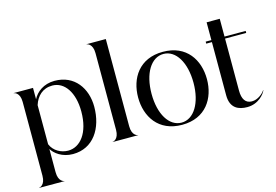

<svg xmlns="http://www.w3.org/2000/svg" viewBox="-121 -1058 2180 1517"><g transform="rotate(-15 969.0 -300.0)"><path d="M355.5 11C522.5 11 613.5 -131.5 613.5 -307.5C613.5 -458 525.5 -586 362.5 -586C273 -586 211.5 -537 184.5 -483V-576H26V-575C30.5 -575 77 -567.5 77 -490V113.5C77 191.5 30.5 199 26 199V200H235V199C230.5 199 184.5 191.5 184.5 113.5V-76.5C206.5 -38 266.5 11 355.5 11ZM184.5 -115V-435C207 -505.5 257 -554.5 335.5 -554.5C435 -554.5 505 -454 505 -297.5C505 -121.5 424 -25 325.5 -25C269 -25 208.5 -56 184.5 -115Z M681.5 0H890.5V-1C886 -1 840 -8.5 840 -86.5V-800H681.5V-799C686 -799 732.5 -791.5 732.5 -713.5V-86.5C732.5 -8.5 686 -1 681.5 -1Z M1248.5 11C1442.5 11 1530 -131.5 1530 -287.5C1530 -444 1442.5 -586 1248.5 -586C1054.5 -586 967 -444 967 -287.5C967 -131.5 1054.5 11 1248.5 11ZM1077 -287.5C1077 -454 1147 -568.5 1248.5 -568.5C1349.5 -568.5 1420 -454 1420 -287.5C1420 -121.5 1349.5 -7 1248.5 -7C1147 -7 1077 -121.5 1077 -287.5Z M1751 -134V-559.5H1924V-576H1751V-721.5H1643.5V-576H1597V-559.5H1643.5V-124.5C1643.5 -17 1712 9 1781.5 9C1875 9 1928 -60.5 1938 -88H1936C1921 -64 1878.5 -25 1827.5 -25.5C1776 -26 1751 -65 1751 -134Z"/></g></svg>

Font: Beautique Display Thin
Style: Bold
Weight: 500
Designer: Nhat-Quang Ngo
Version: Version 1.100;Glyphs 3.2.3 (3260)